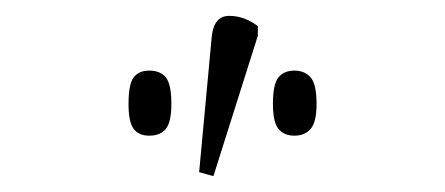

<svg xmlns="http://www.w3.org/2000/svg" viewBox="-20 -827 561 242"><path d="M249 -605 231 -610 247 -782Q250 -807 269 -807Q288 -807 305 -794V-782ZM168 -656Q155 -656 148.5 -664.5Q142 -673 142 -696Q142 -721 148.5 -729.5Q155 -738 168 -738Q182 -738 189 -729.5Q196 -721 196 -696Q196 -673 189 -664.5Q182 -656 168 -656ZM351 -656Q338 -656 331 -664.5Q324 -673 324 -696Q324 -721 331 -729.5Q338 -738 351 -738Q364 -738 371.5 -729.5Q379 -721 379 -696Q379 -673 371.5 -664.5Q364 -656 351 -656Z"/></svg>

Font: Noto Serif Condensed ExtraLight
Style: Regular
Weight: 200
Width: 3
Designer: Monotype Design Team
Foundry: Monotype Imaging Inc.
Version: Version 2.013; ttfautohint (v1.8.4.7-5d5b)